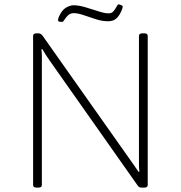

<svg xmlns="http://www.w3.org/2000/svg" viewBox="-20 -854 825 876"><path d="M147 2Q131 2 131 -10V-690Q131 -702 147 -702H154Q167 -702 175 -690L571 -129Q580 -116 590.5 -101.5Q601 -87 612 -70L616 -71Q614 -88 614 -102.5Q614 -117 614 -138V-690Q614 -702 630 -702H638Q654 -702 654 -690V-10Q654 2 638 2H628Q620 2 616 0Q612 -2 607 -9L212 -570Q193 -596 173 -630L169 -629Q171 -612 171 -597.5Q171 -583 171 -561V-10Q171 2 155 2ZM264 -754Q258 -754 251.5 -755Q245 -756 245 -762Q245 -769 248 -776Q262 -808 281 -819Q300 -830 315 -830Q339 -830 369.5 -821Q400 -812 429 -802.5Q458 -793 475 -793Q490 -793 498.5 -803.5Q507 -814 512 -824Q517 -834 521 -834Q527 -834 533.5 -830.5Q540 -827 540 -824Q540 -821 538 -814.5Q536 -808 529 -794Q519 -775 506 -766Q493 -757 473 -757Q446 -757 417 -766.5Q388 -776 361.5 -785Q335 -794 317 -794Q301 -794 290.5 -784Q280 -774 274 -764Q268 -754 264 -754Z"/></svg>

Font: Asap Semi Expanded Thin
Style: Regular
Weight: 100
Width: 6
Designer: Pablo Cosgaya
Foundry: Omnibus-Type
Version: Version 3.001; ttfautohint (v1.8.4.7-5d5b)